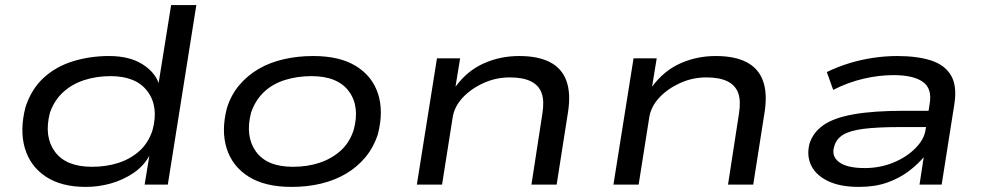

<svg xmlns="http://www.w3.org/2000/svg" viewBox="-20 -725 3868 754"><path d="M317 9Q220 9 159 -32Q98 -73 77.5 -143.5Q57 -214 80 -304Q103 -375 151.5 -419.5Q200 -464 267 -484.5Q334 -505 408 -505Q488 -505 539 -473Q590 -441 605 -393H602L652 -705H751L639 0H548L567 -116H568Q545 -73 504 -45.5Q463 -18 415 -4.5Q367 9 317 9ZM341 -70Q398 -70 445.5 -85.5Q493 -101 528 -132.5Q563 -164 579 -214Q604 -306 559.5 -366Q515 -426 414 -426Q359 -426 311 -410.5Q263 -395 228 -363Q193 -331 176 -282Q152 -189 195.5 -129.5Q239 -70 341 -70Z M1125 9Q1021 9 957 -31Q893 -71 870.5 -141Q848 -211 871 -300Q887 -352 919.5 -390.5Q952 -429 996 -454.5Q1040 -480 1094.5 -492.5Q1149 -505 1210 -505Q1314 -505 1378 -465.5Q1442 -426 1464.5 -357Q1487 -288 1464 -198Q1447 -146 1415 -107.5Q1383 -69 1339 -43Q1295 -17 1241 -4Q1187 9 1125 9ZM1130 -70Q1188 -70 1235.5 -86Q1283 -102 1318 -133.5Q1353 -165 1369 -215Q1394 -307 1350 -366.5Q1306 -426 1203 -426Q1148 -426 1099.5 -411Q1051 -396 1017 -364Q983 -332 966 -283Q942 -190 985 -130Q1028 -70 1130 -70Z M1617 0 1696 -496H1787L1769 -386H1770Q1815 -447 1879.5 -476Q1944 -505 2019 -505Q2093 -505 2139.5 -481Q2186 -457 2204 -408.5Q2222 -360 2211 -287L2166 0H2067L2110 -279Q2118 -329 2107 -359.5Q2096 -390 2065 -405.5Q2034 -421 1982 -421Q1927 -421 1878 -398.5Q1829 -376 1797 -341.5Q1765 -307 1758 -266L1716 0Z M2389 0 2468 -496H2559L2541 -386H2542Q2587 -447 2651.5 -476Q2716 -505 2791 -505Q2865 -505 2911.5 -481Q2958 -457 2976 -408.5Q2994 -360 2983 -287L2938 0H2839L2882 -279Q2890 -329 2879 -359.5Q2868 -390 2837 -405.5Q2806 -421 2754 -421Q2699 -421 2650 -398.5Q2601 -376 2569 -341.5Q2537 -307 2530 -266L2488 0Z M3353 9Q3279 9 3231.5 -14Q3184 -37 3165.5 -75.5Q3147 -114 3159 -161Q3173 -205 3213.5 -233.5Q3254 -262 3331.5 -276Q3409 -290 3533 -290H3647L3637 -226H3514Q3425 -226 3371 -219Q3317 -212 3290.5 -195.5Q3264 -179 3256 -150Q3244 -112 3275 -88.5Q3306 -65 3376 -65Q3435 -65 3487 -86Q3539 -107 3574.5 -142.5Q3610 -178 3615 -217L3631 -318Q3641 -378 3603.5 -404Q3566 -430 3489 -430Q3432 -430 3371.5 -416Q3311 -402 3252 -372L3227 -442Q3270 -463 3316 -477Q3362 -491 3410 -498Q3458 -505 3503 -505Q3581 -505 3635 -488Q3689 -471 3714 -430Q3739 -389 3728 -317L3678 0H3591L3608 -111L3611 -112Q3586 -81 3549 -53Q3512 -25 3464 -8Q3416 9 3353 9Z"/></svg>

Font: Nunito Sans 7pt Expanded
Style: Italic
Weight: 400
Width: 7
Italic angle: -9°
Designer: Vernon Adams
Foundry: Vernon Adams
Version: Version 3.101;gftools[0.9.27]